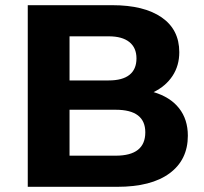

<svg xmlns="http://www.w3.org/2000/svg" viewBox="-20 -720 785 740"><path d="M704 -197Q704 -104 633.5 -52Q563 0 432 0H87V-700H413Q535 -700 603 -653Q671 -606 671 -519Q671 -467 645 -427.5Q619 -388 572 -365Q636 -346 670 -303Q704 -260 704 -197ZM248 -410H399Q452 -410 479 -431.5Q506 -453 506 -495Q506 -536 478.5 -558Q451 -580 399 -580H248ZM540 -210Q540 -297 426 -297H248V-120H426Q540 -120 540 -210Z"/></svg>

Font: mBank
Style: Bold
Weight: 700
Designer: Julieta Ulanovsky
Foundry: Julieta Ulanovsky
Version: Version 7.200